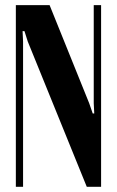

<svg xmlns="http://www.w3.org/2000/svg" viewBox="-20 -719 449 739"><path d="M170.9 -699.2 323.2 -321.8 336.9 -282.2H342.8L340.8 -321.8V-699.2H369.1V0H314L86.9 -559.1L74.2 -599.1H66.9L68.8 -559.1V0H41V-699.2Z"/></svg>

Font: Moniqa Black Heading
Style: Regular
Weight: 900
Designer: Rajesh Rajput
Foundry: Rajesh Rajput
Version: Version 1.000